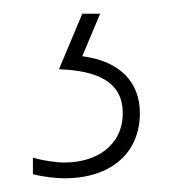

<svg xmlns="http://www.w3.org/2000/svg" viewBox="-20 -20 265 280"><path d="M184 145C184 100 155 69 100 62L126 0H100L66 81C120 83 159 98 159 145C159 192 121 217 74 217C61 217 42 214 28 210V234C43 238 62 240 74 240C142 240 184 203 184 145Z"/></svg>

Font: Noto Sans Devanagari ExtraCondensed Thin
Style: Regular
Weight: 100
Width: 2
Designer: Jelle Bosma - Monotype Design Team
Foundry: Monotype Imaging Inc.
Version: Version 2.004